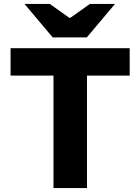

<svg xmlns="http://www.w3.org/2000/svg" viewBox="-20 -960 716 980"><path d="M253 -574H34V-714H642V-574H424V0H253ZM105 -940H234L334 -869H339L439 -940H567L423 -769H249Z"/></svg>

Font: Nebula Sans Bold
Style: Regular
Weight: 700
Designer: Paul D. Hunt for Adobe (as Source Sans)
Foundry: Nebula Entertainment & Broadcasting LLC
Version: Version 1.010